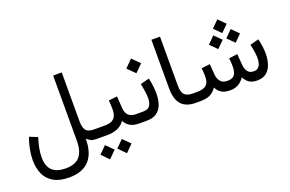

<svg xmlns="http://www.w3.org/2000/svg" viewBox="-110 -1081 2621 1733"><g transform="rotate(-20 1201.0 -214.5)"><path d="M307.1 242.2Q370.1 242.2 418.2 224.9Q466.3 207.5 499 172.6Q531.7 137.7 548.3 85.2Q564.9 32.7 564.9 -37.1Q585.9 -17.1 604.5 -8.5Q623 0 666 0H679.7V-88.9H665Q606 -88.9 585.7 -116.9Q565.4 -145 565.4 -199.7V-672.4H482.9V-47.9Q482.9 22.9 463.1 67.6Q443.4 112.3 404.3 133.3Q365.2 154.3 307.1 154.3Q244.1 154.3 205.8 134.5Q167.5 114.7 149.9 77.4Q132.3 40 132.3 -12.7Q132.3 -57.1 142.1 -104.5Q151.9 -151.9 166 -196.8L88.4 -228Q69.8 -176.3 59.1 -121.8Q48.3 -67.4 48.3 -15.6Q48.3 61 75.2 119.1Q102.1 177.2 159.2 209.7Q216.3 242.2 307.1 242.2Z M660.2 -88.9V0H733.9V-88.9ZM869.6 77.6 801.8 145.5 869.6 214.4 938 145.5ZM707.5 77.6 639.6 145.5 707.5 214.4 775.9 145.5ZM878.4 -288.6Q880.4 -267.6 881.6 -246.6Q882.8 -225.6 882.8 -202.1Q882.8 -144.5 856.2 -116.7Q829.6 -88.9 767.6 -88.9H720.7V0H767.6Q814.5 0 857.4 -18.1Q900.4 -36.1 926.8 -74.7Q939.9 -50.8 958.5 -34.2Q977.1 -17.6 1003.4 -8.8Q1029.8 0 1065.9 0H1077.1V-88.9H1066.9Q1035.6 -88.9 1014.4 -99.6Q993.2 -110.4 981.4 -131.6Q969.7 -152.8 967.8 -184.1L960 -298.3Z M1136.7 0Q1198.2 0 1234.9 -26.1Q1271.5 -52.2 1287.6 -98.1Q1303.7 -144 1303.7 -202.6Q1303.7 -236.8 1298.8 -274.4Q1293.9 -312 1285.6 -351.1L1200.7 -329.6Q1207.5 -293 1213.4 -256.8Q1219.2 -220.7 1219.2 -189Q1219.2 -145.5 1201.9 -117.2Q1184.6 -88.9 1135.7 -88.9H1057.1V0ZM1196.3 -576.2 1125.5 -505.4 1196.3 -434.6 1267.1 -505.4Z M1426.8 -672.4V-206.1Q1426.8 -99.1 1472.4 -49.6Q1518.1 0 1611.3 0H1623.5V-88.9H1611.3Q1560.1 -88.9 1534.7 -112.8Q1509.3 -136.7 1509.3 -205.6V-672.4Z M2048.8 -642.1 1982.9 -576.2 2048.8 -510.3 2114.7 -576.2ZM2132.3 -518.6 2066.4 -452.6 2132.3 -386.7 2198.2 -452.6ZM1965.3 -518.6 1899.4 -452.6 1965.3 -386.7 2031.2 -452.6ZM1944.3 0Q1983.4 0 2016.8 -17.6Q2050.3 -35.2 2077.6 -74.7Q2095.7 -39.1 2124.5 -19.5Q2153.3 0 2200.2 0Q2257.8 -0.5 2291.3 -29.1Q2324.7 -57.6 2339.4 -104Q2354 -150.4 2354 -203.1Q2354 -239.7 2348.6 -276.6Q2343.3 -313.5 2334.5 -346.2L2251 -323.7Q2254.9 -308.6 2259.3 -286.4Q2263.7 -264.2 2267.1 -239.3Q2270.5 -214.4 2270.5 -189.9Q2270.5 -163.1 2263.9 -139.9Q2257.3 -116.7 2241.9 -102.8Q2226.6 -88.9 2199.7 -88.9Q2158.2 -88.9 2139.6 -116.5Q2121.1 -144 2118.7 -183.6L2110.8 -285.6L2029.3 -275.4Q2031.2 -254.9 2032.2 -240.5Q2033.2 -226.1 2033.7 -215.8Q2034.2 -205.6 2034.2 -196.8Q2034.2 -144.5 2015.6 -116.7Q1997.1 -88.9 1945.3 -88.9Q1901.9 -88.9 1879.6 -115.7Q1857.4 -142.6 1854.5 -183.6L1846.7 -285.6L1765.1 -275.4Q1767.1 -254.9 1768.1 -240.5Q1769 -226.1 1769.5 -215.8Q1770 -205.6 1770 -196.8Q1770 -155.8 1757.3 -132.3Q1744.6 -108.9 1718.3 -98.9Q1691.9 -88.9 1649.9 -88.9H1604V0H1648.9Q1714.8 0 1750.5 -19.3Q1786.1 -38.6 1809.1 -74.7Q1827.1 -38.6 1857.7 -19.3Q1888.2 0 1944.3 0Z"/></g></svg>

Font: Vazirmatn NL
Style: Regular
Weight: 400
Designer: Saber Rastikerdar
Foundry: Saber Rastikerdar
Version: Version 33.003